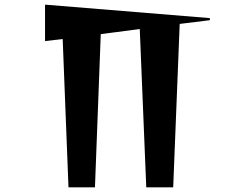

<svg xmlns="http://www.w3.org/2000/svg" viewBox="-20 -807 1040 827"><path d="M610 0 582 -682 414 -660 389 0H275L250 -639L174 -630V-787L884 -729V-720L754 -704L726 0Z"/></svg>

Font: Reggae One
Style: Regular
Weight: 400
Designer: Fontworks Inc.
Foundry: Fontworks Inc.
Version: Version 1.100